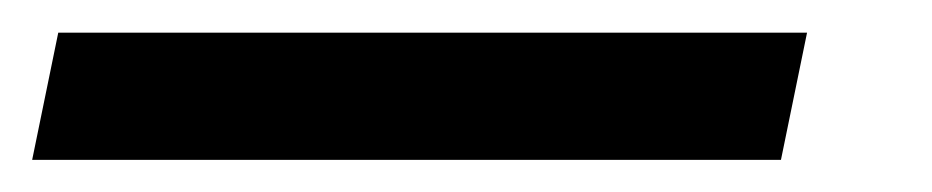

<svg xmlns="http://www.w3.org/2000/svg" viewBox="-67 41 568 117"><path d="M-47.4 138.4 -31.5 60.9H424.8L408.9 138.4Z"/></svg>

Font: Source Sans Variable
Style: Italic
Weight: 200
Italic angle: -11°
Designer: Paul D. Hunt
Foundry: Adobe Systems Incorporated
Version: Version 3.006;hotconv 1.0.111;makeotfexe 2.5.65597